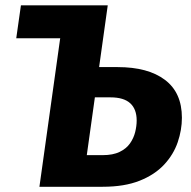

<svg xmlns="http://www.w3.org/2000/svg" viewBox="-20 -714 731 734"><path d="M390.6 -693.6 209.1 -567.7H42.1L60 -693.6ZM130.7 0 227.7 -693.6H391.9L311.8 -120.9H372.5Q411.9 -120.9 437.3 -133.3Q462.8 -145.6 476.9 -165.7Q491 -185.8 496.8 -209.1Q502.5 -232.5 502.5 -253.4Q502.5 -296.6 477.9 -319.2Q453.2 -341.8 402.5 -341.8H327.3L343.2 -457.5H429.6Q546.1 -457.5 610.7 -408.6Q675.4 -359.8 675.4 -263.8Q675.4 -217.2 659.4 -170.3Q643.4 -123.4 607.6 -84.8Q571.8 -46.2 513.8 -23.1Q455.8 0 372.5 0Z"/></svg>

Font: Fira Sans Variable
Style: Italic
Weight: 397
Italic angle: -8°
Designer: Carrois Corporate & Edenspiekermann AG
Foundry: Carrois Corporate GbR & Edenspiekermann AG
Version: Version 4.202